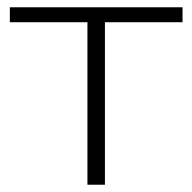

<svg xmlns="http://www.w3.org/2000/svg" viewBox="-20 -507 528 527"><path d="M220 0V-446H7V-487H481V-446H268V0Z"/></svg>

Font: Nunito Sans 10pt SemiExpanded ExtraLight
Style: Regular
Weight: 250
Width: 6
Designer: Vernon Adams
Foundry: Vernon Adams
Version: Version 3.101;gftools[0.9.27]